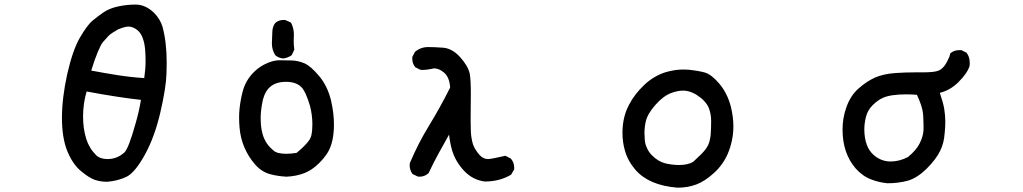

<svg xmlns="http://www.w3.org/2000/svg" viewBox="-20 -782 4540 852"><path d="M451.2 24.4Q425.8 24.4 400.9 16.1Q376 7.8 339.8 -22.5Q302.7 -52.7 278.3 -112.3Q254.9 -170.9 254.9 -258.8Q254.9 -346.7 278.3 -453.1Q302.7 -560.5 335 -615.7Q367.2 -670.9 390.6 -690.4Q414.1 -710 439.9 -727.5Q465.8 -745.1 503.9 -753.4Q542 -761.7 582 -761.7Q626 -761.7 664.1 -724.6Q691.4 -696.3 701.2 -663.1Q719.7 -594.7 719.7 -503.9Q719.7 -484.4 718.8 -455.1Q716.8 -391.6 691.4 -282.7Q666 -173.8 623 -95.7Q578.1 -14.6 540.5 2.9Q502.9 20.5 458 24.4Q456.1 24.4 451.2 24.4ZM364.3 -376Q348.6 -322.3 348.6 -264.6Q348.6 -211.9 362.3 -167Q375 -125 406.2 -93.8Q423.8 -76.2 457 -76.2Q498 -76.2 528.3 -102.5L532.2 -105.5Q550.8 -124 581.1 -232.4Q596.7 -285.2 605.5 -338.9Q511.7 -348.6 364.3 -376ZM620.1 -435.5Q626 -477.5 626 -508.8Q626 -540 624 -562.5Q618.2 -624 590.8 -647.5Q570.3 -664.1 549.8 -664.1Q534.2 -664.1 503.9 -651.4Q491.2 -644.5 480 -637.2Q468.8 -629.9 461.4 -622.6Q454.1 -615.2 451.2 -611.3Q444.3 -604.5 436 -594.2Q427.7 -584 414.1 -551.8Q400.4 -519.5 384.8 -468.8Q442.4 -458 500.5 -448.7Q558.6 -439.5 620.1 -435.5Z M1155.3 -497.1Q1191.4 -514.6 1218.8 -514.6Q1246.1 -514.6 1274.9 -513.7Q1303.7 -512.7 1331.1 -501Q1358.4 -489.3 1396 -444.8Q1433.6 -400.4 1449.2 -335Q1461.9 -279.3 1461.9 -230.5Q1461.9 -152.3 1435.5 -107.4Q1420.9 -83 1396.5 -58.6Q1364.3 -26.4 1329.1 -13.2Q1293.9 0 1252 2H1251Q1212.9 0 1179.7 -8.8Q1141.6 -18.6 1112.3 -51.8Q1083 -85 1064.9 -127Q1046.9 -168.9 1043 -215.8Q1041 -239.3 1041 -260.3Q1041 -281.2 1043 -299.8Q1046.9 -336.9 1056.6 -375Q1069.3 -424.8 1106.4 -461.9Q1127.9 -483.4 1155.3 -497.1ZM1366.2 -228.5Q1366.2 -272.5 1355.5 -312.5Q1336.9 -376 1316.4 -396.5Q1293 -418.9 1249 -418.9Q1197.3 -418.9 1170.9 -388.7Q1149.4 -364.3 1142.6 -319.3Q1136.7 -286.1 1136.7 -255.9Q1136.7 -201.2 1153.3 -165Q1166 -136.7 1193.4 -114.3Q1209 -99.6 1250 -99.6Q1269.5 -99.6 1295.9 -103.5Q1335 -135.7 1351.6 -159.2Q1359.4 -171.9 1361.3 -179.7Q1366.2 -202.1 1366.2 -228.5ZM1284.2 -628.9 1283.2 -600.6Q1283.2 -582 1286.1 -561.5L1274.4 -537.1Q1255.9 -524.4 1236.3 -522.5Q1216.8 -524.4 1201.2 -537.1Q1186.5 -561.5 1186.5 -588.9Q1186.5 -597.7 1188.5 -641.6Q1189.5 -666 1202.1 -680.7Q1216.8 -693.4 1238.3 -693.4Q1246.1 -693.4 1248 -692.4L1271.5 -681.6Q1284.2 -656.2 1284.2 -628.9Z M2069.3 -366.2 2068.4 -251Q2068.4 -194.3 2071.8 -173.3Q2075.2 -152.3 2079.1 -140.6Q2087.9 -117.2 2108.4 -93.8Q2125 -76.2 2145.5 -76.2Q2160.2 -76.2 2222.7 -90.8L2247.1 -78.1Q2261.7 -60.5 2261.7 -39.1Q2261.7 -36.1 2261.7 -30.3L2248 -6.8Q2197.3 23.4 2131.8 23.4H2130.9Q2078.1 16.6 2040 -23.4Q2002 -63.5 1986.3 -114.3Q1976.6 -148.4 1972.7 -184.6Q1953.1 -149.4 1929.7 -107.4Q1906.2 -65.4 1881.8 -13.7Q1864.3 2 1842.8 2Q1835 2 1833 1L1810.5 -9.8Q1797.9 -27.3 1797.9 -48.8Q1797.9 -55.7 1798.8 -58.6Q1835.9 -146.5 1884.8 -226.1Q1933.6 -305.7 1977.5 -393.6Q1974.6 -440.4 1949.2 -460.9Q1927.7 -478.5 1907.2 -478.5Q1902.3 -478.5 1896.5 -476.6Q1872.1 -471.7 1856.4 -471.7Q1847.7 -471.7 1844.7 -472.7L1823.2 -483.4Q1809.6 -499 1809.6 -520.5Q1809.6 -523.4 1809.6 -529.3L1821.3 -551.8Q1846.7 -573.2 1879.9 -573.2Q1909.2 -573.2 1946.3 -570.3Q1986.3 -567.4 2021.5 -528.8Q2056.6 -490.2 2064.5 -455.1Q2069.3 -428.7 2069.3 -366.2Z M2742.2 -193.4Q2742.2 -262.7 2771.5 -317.4Q2795.9 -364.3 2837.9 -404.3Q2880.9 -445.3 2934.6 -461.9Q2975.6 -473.6 3012.7 -473.6Q3024.4 -473.6 3035.2 -472.7Q3081.1 -467.8 3108.4 -460Q3137.7 -451.2 3172.4 -410.2Q3207 -369.1 3222.7 -310.5Q3234.4 -263.7 3234.4 -221.7Q3234.4 -158.2 3209 -98.6Q3187.5 -49.8 3147.5 -13.7Q3107.4 22.5 3069.8 36.6Q3032.2 50.8 2987.3 50.8Q2987.3 50.8 2986.3 50.8Q2860.4 41 2799.8 -28.3Q2765.6 -68.4 2752.9 -114.3Q2742.2 -151.4 2742.2 -193.4ZM3123 -139.6Q3131.8 -160.2 3133.8 -187Q3135.7 -213.9 3135.7 -245.1Q3135.7 -276.4 3125 -303.7Q3111.3 -335.9 3069.3 -362.3Q3039.1 -379.9 3012.7 -379.9Q2986.3 -379.9 2958 -369.1Q2923.8 -356.4 2888.7 -316.9Q2853.5 -277.3 2845.7 -243.2Q2839.8 -218.8 2839.8 -190.4Q2839.8 -177.7 2841.3 -160.2Q2842.8 -142.6 2850.6 -126Q2858.4 -107.4 2873 -92.8Q2901.4 -64.5 2932.6 -57.1Q2963.9 -49.8 2993.2 -49.8Q3035.2 -49.8 3057.6 -65.4Q3098.6 -102.5 3111.3 -120.1Q3118.2 -129.9 3123 -139.6Z M4038.1 -460.9H4073.2Q4124 -460.9 4142.6 -467.8Q4168.9 -477.5 4186.5 -516.6Q4193.4 -528.3 4197.3 -545.9L4200.2 -547.9Q4215.8 -559.6 4237.3 -559.6Q4240.2 -559.6 4246.1 -559.6L4269.5 -547.9L4270.5 -545.9Q4283.2 -528.3 4283.2 -503.9Q4283.2 -492.2 4282.2 -488.3Q4271.5 -455.1 4231.4 -416Q4195.3 -380.9 4150.4 -370.1Q4165 -328.1 4169.9 -299.8Q4174.8 -269.5 4174.8 -242.7Q4174.8 -215.8 4171.9 -190.4Q4168.9 -146.5 4152.3 -113.3Q4134.8 -76.2 4090.8 -32.2Q4050.8 6.8 4009.8 19.5Q3966.8 31.2 3918.9 31.2H3918Q3879.9 27.3 3846.7 14.6Q3807.6 0 3777.3 -34.2Q3718.8 -101.6 3718.8 -207Q3718.8 -258.8 3735.4 -304.7Q3752.9 -356.4 3789.1 -388.7Q3825.2 -420.9 3862.3 -437.5Q3899.4 -454.1 3954.1 -458Q3997.1 -460.9 4038.1 -460.9ZM4048.8 -361.3Q4024.4 -363.3 4002.9 -363.3Q3931.6 -363.3 3897.5 -347.7Q3874 -336.9 3852.1 -314.9Q3830.1 -293 3822.8 -263.7Q3815.4 -234.4 3815.4 -208Q3815.4 -168.9 3827.1 -137.7Q3836.9 -112.3 3856.4 -94.7Q3889.6 -65.4 3932.6 -65.4Q3970.7 -65.4 4008.8 -85Q4045.9 -115.2 4061.5 -146.5Q4077.1 -178.7 4078.1 -206.1Q4078.1 -215.8 4078.1 -230.5Q4078.1 -245.1 4076.7 -268.6Q4075.2 -292 4067.4 -315.4Q4059.6 -338.9 4048.8 -361.3Z"/></svg>

Font: JasonHandwriting2
Style: SemiBold
Weight: 600
Version: Version 1.04.7